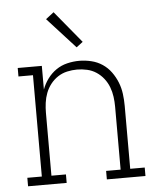

<svg xmlns="http://www.w3.org/2000/svg" viewBox="-54 -810 708 857"><g transform="rotate(-5 300.0 -382.0)"><path d="M37 0V-38H102V-492H37V-530H145V-424Q154 -449 170.5 -471.5Q187 -494 209.5 -509.5Q232 -525 259 -531.5Q286 -538 313 -538Q340 -538 367 -531.5Q394 -525 416.5 -510Q439 -495 455 -473Q471 -451 481 -426Q491 -401 494.5 -374Q498 -347 498 -320V-38H563V0H390V-38H455V-320Q455 -342 452 -364.5Q449 -387 441 -408Q433 -429 419 -447Q405 -465 386 -477.5Q367 -490 344.5 -495Q322 -500 300 -500Q278 -500 255.5 -495Q233 -490 214 -477.5Q195 -465 181 -447Q167 -429 159 -408Q151 -387 148 -364.5Q145 -342 145 -320V-38H210V0ZM307 -599 182 -736 218 -764 336 -621Z"/></g></svg>

Font: Iosevka Slab XLtEx
Style: Regular
Weight: 200
Width: 7
Monospace: yes
Designer: Belleve Invis
Foundry: Belleve Invis
Version: Version 11.1.0; ttfautohint (v1.8.3)